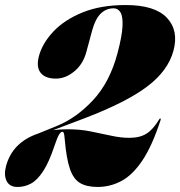

<svg xmlns="http://www.w3.org/2000/svg" viewBox="-32 -732 715 762"><path d="M-8 -73Q17.5 -167.5 119.5 -202L194.5 -232.5Q272.5 -264.5 338.2 -335.5Q404 -406.5 434.5 -521.5Q452.5 -589.5 454.2 -628Q456 -666.5 446.2 -682.8Q436.5 -699 419 -699Q389.5 -699 368 -678.2Q346.5 -657.5 334 -612L311 -527Q298 -477.5 263 -448.8Q228 -420 190 -420Q147.5 -420 129.2 -443.2Q111 -466.5 122.5 -509.5Q136 -560 179.5 -606.5Q223 -653 295.2 -682.5Q367.5 -712 467 -712Q582 -712 630 -661.8Q678 -611.5 656.5 -531Q635 -451 552 -388.5Q469 -326 307 -264L179 -215.5Q206.5 -219 237 -219Q284.5 -219 327.5 -210.5Q370.5 -202 408.8 -193.5Q447 -185 481 -185Q523 -185 549.2 -201.5Q575.5 -218 599 -257Q602 -262.5 604.5 -261.5Q607 -261 605.5 -256Q572 -153 533 -95Q494 -37 449.5 -13.5Q405 10 355.5 10Q312.5 10 286 -5.5Q259.5 -21 245.5 -61.8Q231.5 -102.5 225 -178Q223.5 -197 221.5 -203Q219.5 -209 214.5 -209Q209.5 -209 202.5 -198Q195.5 -187 184.5 -154Q162.5 -88 139.2 -52.5Q116 -17 91 -3.5Q66 10 37.5 10Q6 10 -5.8 -13.8Q-17.5 -37.5 -8 -73Z"/></svg>

Font: Fraunces 144pt S000 Black
Style: Italic
Weight: 900
Italic angle: -16°
Version: Version 1.000; ttfautohint (v1.8.3)